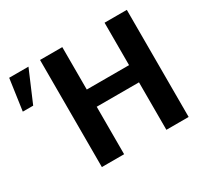

<svg xmlns="http://www.w3.org/2000/svg" viewBox="-327 -922 1180 1121"><g transform="rotate(-30 263.5 -361.0)"><path d="M645 0V-722H495V-436H210V-722H60V0H210V-320H495V0ZM-148 -722 -178 -511H-108L-18 -722Z"/></g></svg>

Font: Perun
Style: Bold
Weight: 700
Foundry: Copyright (c) Stefan Peev, Context Ltd, 2016
Version: Version 1.089